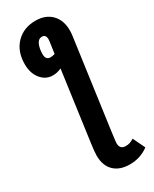

<svg xmlns="http://www.w3.org/2000/svg" viewBox="-246 -813 872 1090"><g transform="rotate(-30 190.5 -268.5)"><path d="M381 179Q327 219 258 219Q192 219 155 183Q118 147 118 81Q118 70 120 48L126 0L188 -450Q160 -437 132 -437Q86 -437 55 -474.5Q24 -512 24 -572Q24 -655 72.5 -705.5Q121 -756 200 -756Q265 -756 303.5 -717Q342 -678 342 -610Q342 -593 339 -573L260 0L252 64Q251 69 251 77Q251 117 289 117Q305 117 316.5 113Q328 109 343 100ZM200 -538 210 -608Q212 -622 212 -627Q212 -659 186 -659Q163 -659 151.5 -633.5Q140 -608 140 -571Q140 -533 171 -533Q185 -533 200 -538Z"/></g></svg>

Font: Fira Sans Compressed SemiBold
Style: Italic
Weight: 600
Width: 1
Italic angle: -8°
Designer: bBox Type GmbH & Carrois Corporate GbR & Edenspiekermann AG
Foundry: bBox Type GmbH & Carrois Corporate GbR & Edenspiekermann AG
Version: Version 4.301